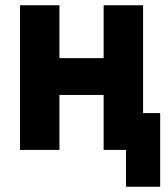

<svg xmlns="http://www.w3.org/2000/svg" viewBox="-20 -570 640 730"><path d="M524 -550H374V-349H206V-550H56V0H206V-209H374V0H459V140H589V-140H524Z"/></svg>

Font: Tekne LDO ExtraBold
Style: Regular
Weight: 800
Monospace: yes
Designer: Alessio Laiso, Mario Rullo, Paolo Rosset
Foundry: Alessio Laiso
Version: Version 1.000;hotconv 1.0.109;makeotfexe 2.5.65596